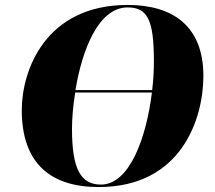

<svg xmlns="http://www.w3.org/2000/svg" viewBox="-20 -745 869 776"><path d="M379 11C714 11 802 -266 802 -438C802 -641 677 -725 496 -725C164 -725 68 -461 68 -300C68 -85 184 11 379 11ZM496 -715C577 -715 602 -663 602 -497C602 -461 600 -421 595 -381H285C311 -539 376 -715 496 -715ZM388 1C305 1 271 -64 271 -224C271 -265 275 -316 284 -371H594C572 -192 505 1 388 1Z"/></svg>

Font: Noto Serif Display Black
Style: Italic
Weight: 900
Italic angle: -12°
Designer: Monotype Design Team
Foundry: Monotype Imaging Inc.
Version: Version 2.009